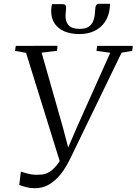

<svg xmlns="http://www.w3.org/2000/svg" viewBox="-20 -986 724 1017"><path d="M165 11Q141 11 119.2 5.5Q97.5 0 82 -6.5L90.5 -77Q102 -73.5 115.2 -69.5Q128.5 -65.5 142.5 -63Q156.5 -60.5 170.5 -60Q184.5 -60 202 -61.5Q219.5 -63 239.2 -73.8Q259 -84.5 280.5 -110.8Q302 -137 324 -186.5L303 -111L118 -706L59.5 -716.5L63.5 -743L284.5 -743.5L282 -717L200.5 -707L312.5 -313.5L350 -171.5L329.5 -177.5L388.5 -314.5L564 -706.5L491 -716.5L494.5 -743H683.5L680.5 -716.5L624 -707L355 -152Q343.5 -127.5 326.5 -99.2Q309.5 -71 286.2 -46Q263 -21 233 -5Q203 11 165 11ZM311.5 -964Q322 -964 326.2 -959.2Q330.5 -954.5 330 -944Q330 -933.5 328.5 -922.5Q327 -911.5 327 -902.5Q327 -869 344.5 -851Q362 -833 402 -833Q431.5 -833 449 -844Q466.5 -855 474.8 -877.2Q483 -899.5 484 -933.5Q484.5 -951 489.8 -958.5Q495 -966 505 -966H562.5Q562.5 -962.5 562.5 -958Q562.5 -953.5 561.5 -945Q557 -901 535.8 -869.8Q514.5 -838.5 480 -822Q445.5 -805.5 400.5 -805.5Q356 -805.5 322.2 -819.5Q288.5 -833.5 269.8 -860.8Q251 -888 251 -928.5Q251 -939.5 252.2 -947.8Q253.5 -956 256 -964Z"/></svg>

Font: Merriweather 96pt Light
Style: Italic
Weight: 300
Italic angle: -7.8°
Version: Version 2.101